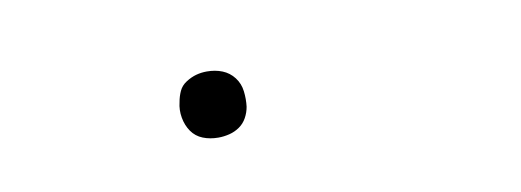

<svg xmlns="http://www.w3.org/2000/svg" viewBox="-26 -129 551 203"><g transform="rotate(-10 250.0 -27.5)"><path d="M198 8Q189 8 181.5 5Q174 2 169.5 -4.5Q165 -11 163.5 -19.5Q162 -28 164 -36Q165 -42 167.5 -47.5Q170 -53 175.5 -56.5Q181 -60 186.5 -61.5Q192 -63 198 -63Q207 -63 214.5 -60Q222 -57 227 -50.5Q232 -44 233 -35.5Q234 -27 233 -19Q232 -13 229 -7.5Q226 -2 221 1.5Q216 5 210 6.5Q204 8 198 8Z"/></g></svg>

Font: Iosevka Thin Oblique
Style: Regular
Weight: 100
Italic angle: -9°
Monospace: yes
Designer: Belleve Invis
Foundry: Belleve Invis
Version: Version 32.5.0; ttfautohint (v1.8.4)